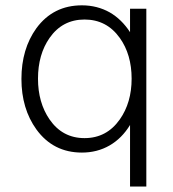

<svg xmlns="http://www.w3.org/2000/svg" viewBox="-20 -551 644 713"><path d="M523.4 141.6V-518.6H462.9V-431.6Q431.6 -479.5 387.7 -504.9Q340.8 -531.2 284.2 -531.2Q177.7 -531.2 115.2 -446.3Q59.6 -369.1 59.6 -257.8Q59.6 -147.5 115.2 -70.3Q177.7 15.6 284.2 15.6Q340.8 15.6 386.7 -10.7Q432.6 -37.1 462.9 -86.9V141.6ZM293.9 -478.5Q376 -478.5 424.8 -410.2Q468.8 -348.6 468.8 -258.8Q468.8 -169.9 424.8 -107.4Q376 -38.1 293.9 -38.1Q211.9 -38.1 164.1 -107.4Q121.1 -169.9 121.1 -258.8Q121.1 -348.6 164.1 -410.2Q211.9 -478.5 293.9 -478.5Z"/></svg>

Font: Dotum
Style: Regular
Weight: 400
Version: Version 2.21